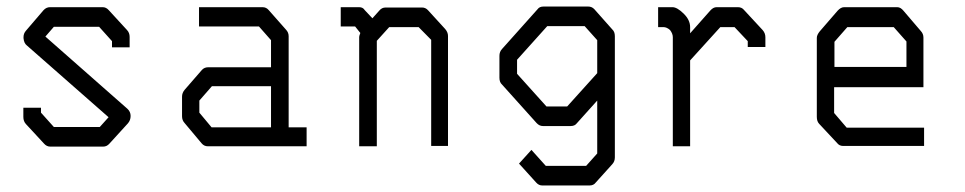

<svg xmlns="http://www.w3.org/2000/svg" viewBox="-20 -498 2956 588"><path d="M323 -372 283.5 -416H145L119 -386L370 -165Q380 -156 380 -143Q380 -129.5 371.5 -120L315 -58Q307 -49 296 -49H134Q123 -49 115 -58L59.5 -118Q51.5 -126.5 51.5 -140V-168H105.5V-153L145 -109H285.5L312.5 -139L62 -359Q53.5 -365.5 52 -381V-384.5Q52 -395.5 59.5 -404L113.5 -467Q122 -476 133 -476H294.5Q305 -476 313 -467L369 -406Q377 -397.5 377 -385V-353H323Z M810 -108V-234H629L590.5 -190V-153L628 -108ZM864 -108H919V-50H616.5Q605 -50 597.5 -59L545.5 -121Q537.5 -129.5 537.5 -142V-202Q537.5 -213.5 545.5 -223L598.5 -284Q606 -292 617.5 -292H810V-375L773 -417H589.5V-476H784Q795.5 -476 803 -467L856 -407Q864 -398.5 864 -387Z M1120.5 -442 1142 -466Q1149.5 -475 1161 -475H1272.5Q1283 -475 1290.5 -467L1343.5 -409Q1352 -399 1352 -388V-51H1300.5V-376L1262 -415H1172L1134 -373V-50H1080V-385Q1080 -388 1083.5 -397L1067.5 -417H1023.5V-476H1080Q1091.5 -476 1097 -467Z M1809 -190 1747 -121Q1740.5 -112 1728 -112H1642.5Q1632 -112 1623.5 -121L1517.5 -239Q1509.5 -246 1509.5 -260V-327Q1509.5 -339.5 1517.5 -348L1626.5 -470Q1632 -478 1645 -478H1781Q1792.5 -478 1800 -470L1855 -408Q1863 -401 1863 -387V-16Q1863 -3.5 1855 5L1804.5 61Q1798 70 1785.5 70H1640.5Q1630 70 1622 61L1569.5 3L1607.5 -39L1651.5 10H1775L1809 -28ZM1809 -274V-375L1770.5 -418H1656L1563.5 -315V-272L1653.5 -172H1717Z M2093.5 -313V-50H2040.5V-384Q2040.5 -395 2032 -406Q2022 -415 2011.5 -415H1995.5V-476H2039.5Q2053.5 -476 2073.5 -456.5Q2093.5 -437 2093.5 -415V-396L2155.5 -466Q2164.5 -476 2174.5 -476H2240Q2252 -476 2259 -467L2315.5 -406Q2324 -396.5 2324 -384V-354H2270V-372L2229.5 -415H2186Z M2534.5 -231V-152L2573 -107H2810V-51H2562.5Q2551 -51 2544.5 -59L2488.5 -119Q2481.5 -126.5 2481.5 -140V-382Q2481.5 -391 2490.5 -402L2545 -465Q2555 -476 2565 -476H2728Q2738 -476 2747 -465L2800 -403Q2808 -394.5 2808 -383V-231ZM2535.5 -293H2756V-371L2717 -415H2575L2535.5 -370Z"/></svg>

Font: 3270 Nerd Font Mono SemCond
Style: Regular
Weight: 400
Monospace: yes
Version: Version 3.0.1;Nerd Fonts 3.1.1